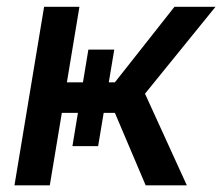

<svg xmlns="http://www.w3.org/2000/svg" viewBox="-20 -556 666 576"><path d="M23.4 0 112.3 -535.6H218.3L180.7 -309.1H324.7L503.4 -535.6H626.5L415 -274.9L540.5 0H417L324.7 -217.3H165.5L129.4 0ZM245.1 -407.2H322.8L274.4 -117.7H197.3Z"/></svg>

Font: Inter 20pt Medium
Style: Italic
Weight: 500
Italic angle: -9.3988°
Version: Version 4.001;git-66647c0bb